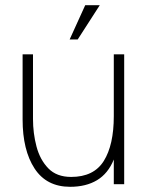

<svg xmlns="http://www.w3.org/2000/svg" viewBox="-20 -709 591 739"><path d="M308 -689H364L279 -557H248ZM107 -251Q107 -196 120.5 -145Q134 -94 166 -61Q198 -28 254 -28Q341 -28 379.5 -89.5Q418 -151 418 -262V-500H458V0H418V-95Q396 -41 353.5 -15.5Q311 10 250 10Q159 10 113 -60.5Q67 -131 67 -249V-500H107Z"/></svg>

Font: Haskoy ExtraLight
Style: Regular
Weight: 200
Designer: Ertekin Erdin
Foundry: Ertekin Erdin
Version: Version 2.000; ttfautohint (v1.8.4.7-5d5b)